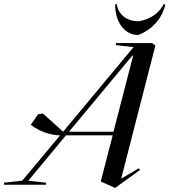

<svg xmlns="http://www.w3.org/2000/svg" viewBox="-121 -913 837 949"><path d="M448 16 571 -73 565 -81 478 -30 647 -688 631 -700H452V-690L539 -680L191 -262L91 -352L67 -348L31 -296C78 -261 129 -245 176 -244L-11 -20L-101 -10V0H106V-10L19 -20L205 -244H436L377 -16ZM562 -740C626 -764 680 -818 696 -890L688 -893C668 -849 620 -816 564 -808C507 -808 464 -839 456 -893L448 -891C448 -803 495 -740 562 -740ZM220 -262 533 -638H537L440 -262Z"/></svg>

Font: Mazius Display Extra italic
Style: Regular
Weight: 400
Italic angle: -17°
Designer: Alberto Casagrande & Collletttivo
Foundry: Collletttivo
Version: Version 2.000;Glyphs 3.2 (3217)